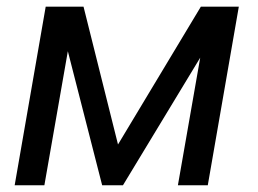

<svg xmlns="http://www.w3.org/2000/svg" viewBox="-20 -548 764 568"><path d="M329.1 -120.6 574.2 -528.3H686.5L594.7 0H506.3L572.3 -377.4L343.8 0H282.2L180.7 -396.5L111.3 0H23.4L115.2 -528.3H227.1Z"/></svg>

Font: Roboto
Style: Italic
Weight: 400
Italic angle: -12°
Designer: Google
Version: Version 2.134; 2016; ttfautohint (v1.6)